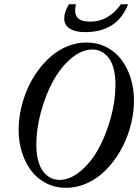

<svg xmlns="http://www.w3.org/2000/svg" viewBox="-20 -878 656 911"><path d="M383.8 -725.6Q337.9 -725.6 311.3 -742.2Q284.7 -758.8 284.7 -790.5Q284.7 -820.3 307.1 -857.9H340.3Q330.6 -814.9 346.7 -795.2Q362.8 -775.4 408.2 -775.4Q495.6 -775.4 553.7 -857.9H587.9Q536.6 -725.6 383.8 -725.6ZM294.4 13.2Q241.7 13.2 198.5 -9Q155.3 -31.2 127.2 -69.1Q99.1 -106.9 83.7 -156.7Q68.4 -206.5 68.4 -262.2Q68.4 -310.5 79.3 -360.4Q90.3 -410.2 110.1 -455.8Q129.9 -501.5 159.2 -541.7Q188.5 -582 223.4 -611.8Q258.3 -641.6 301.3 -658.9Q344.2 -676.3 389.6 -676.3Q442.4 -676.3 485.6 -654.1Q528.8 -631.8 556.9 -594Q585 -556.2 600.3 -506.6Q615.7 -457 615.7 -400.9Q615.7 -352.5 604.7 -302.7Q593.8 -252.9 573.7 -207.3Q553.7 -161.6 524.4 -121.1Q495.1 -80.6 460.2 -51Q425.3 -21.5 382.3 -4.2Q339.4 13.2 294.4 13.2ZM261.2 -24.4Q313 -24.4 363 -66.7Q413.1 -108.9 448.5 -174.1Q483.9 -239.3 505.9 -320.1Q527.8 -400.9 527.8 -476.1Q527.8 -520.5 518.6 -554Q509.3 -587.4 493.4 -606.2Q477.5 -625 459 -634Q440.4 -643.1 419.4 -643.1Q367.7 -643.1 317.6 -600.8Q267.6 -558.6 231.9 -493.2Q196.3 -427.7 174.3 -346.9Q152.3 -266.1 152.3 -190.9Q152.3 -146.5 161.9 -113.3Q171.4 -80.1 187.3 -61.3Q203.1 -42.5 221.7 -33.4Q240.2 -24.4 261.2 -24.4Z"/></svg>

Font: Elstob Medium
Style: Italic
Weight: 500
Italic angle: -20°
Designer: Peter S. Baker
Version: Version 1.015